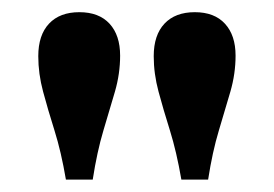

<svg xmlns="http://www.w3.org/2000/svg" viewBox="-20 -637 446 312"><path d="M87.1 -345.2Q79.4 -390.4 68.6 -424.8Q57.8 -459.1 50 -488.2Q42.2 -517.2 42.2 -545.7Q42.2 -580 59.7 -598.6Q77.2 -617.2 108.9 -617.2Q140.9 -617.2 158.1 -598.4Q175.2 -579.7 175.2 -546.6Q175.2 -517.3 166.8 -488.2Q158.4 -459.2 148 -424.8Q137.7 -390.4 130.7 -345.2ZM274.7 -345.2Q266.9 -390.4 256.2 -424.8Q245.4 -459.1 237.6 -488.2Q229.8 -517.2 229.8 -545.7Q229.8 -580 247.3 -598.6Q264.8 -617.2 296.5 -617.2Q328.5 -617.2 345.6 -598.4Q362.8 -579.7 362.8 -546.6Q362.8 -517.3 354.4 -488.2Q346 -459.2 335.6 -424.8Q325.2 -390.4 318.2 -345.2Z"/></svg>

Font: Playfair 5pt SemiExpanded Light
Style: Regular
Weight: 300
Width: 6
Designer: Claus Eggers Sørensen
Foundry: Claus Eggers Sørensen
Version: Version 2.203